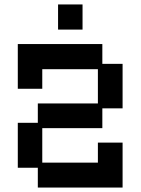

<svg xmlns="http://www.w3.org/2000/svg" viewBox="-20 -831 632 863"><path d="M150 12V-77H60V-279H150V-366H420V-520H170V-432H60V-633H440V-544H531V-344H440V-255H170V-100H420V-190H531V12ZM241 -698V-811H351V-698Z"/></svg>

Font: Pixelify Sans Medium
Style: Regular
Weight: 500
Designer: Stefie Justprince
Foundry: Typecalism Foundryline
Version: Version 1.000;February 13, 2025;FontCreator 15.0.0.3015 64-b